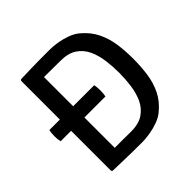

<svg xmlns="http://www.w3.org/2000/svg" viewBox="-176 -848 1014 1014"><g transform="rotate(-45 331.0 -341.0)"><path d="M609.5 -342Q609.5 -283.5 602 -229.8Q594.5 -176 571.8 -129.5Q549 -83 504 -46Q482.5 -28 452 -17Q421.5 -6 389.5 -0.8Q357.5 4.5 331.5 4.5Q291 4.5 258.2 4Q225.5 3.5 191.5 2.5Q157.5 1.5 114 0.5L108 -5.5V-677.5L114 -683.5Q157.5 -685 191.5 -685.8Q225.5 -686.5 258.2 -686.8Q291 -687 331.5 -687Q357.5 -687 389.5 -681.8Q421.5 -676.5 452 -665.2Q482.5 -654 504 -636Q548.5 -599 571.2 -552.8Q594 -506.5 601.8 -453.2Q609.5 -400 609.5 -342ZM504.5 -342Q504.5 -387.5 498.5 -434Q492.5 -480.5 474.8 -519.2Q457 -558 422.2 -581.5Q387.5 -605 330.5 -605Q298.5 -605 270.5 -605.5Q242.5 -606 207.5 -606V-77.5Q242.5 -78 270.5 -77.5Q298.5 -77 330.5 -77Q387.5 -77 422.2 -101Q457 -125 474.8 -164.2Q492.5 -203.5 498.5 -250.2Q504.5 -297 504.5 -342ZM30 -304Q27.5 -314 26.5 -323.8Q25.5 -333.5 25.5 -345Q25.5 -357 26.5 -367.5Q27.5 -378 30 -388H364.5Q366.5 -378 367.5 -368Q368.5 -358 368.5 -345.5Q368.5 -323 364.5 -304Z"/></g></svg>

Font: Signika Negative Light
Style: Regular
Weight: 400
Version: Version 2.001